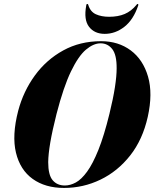

<svg xmlns="http://www.w3.org/2000/svg" viewBox="-20 -914 760 944"><path d="M477 -711.5Q562 -711.5 622.8 -666.2Q683.5 -621 707.8 -537.5Q732 -454 706.5 -339.5Q681.5 -227.5 620 -149.5Q558.5 -71.5 474 -30.8Q389.5 10 295 10Q202.5 10 140.8 -34.2Q79 -78.5 58.5 -163.2Q38 -248 69.5 -369.5Q95 -465.5 151.5 -543Q208 -620.5 290.8 -666Q373.5 -711.5 477 -711.5ZM299 -2Q325.5 -2 352.8 -16.8Q380 -31.5 408 -69.8Q436 -108 463.8 -177Q491.5 -246 518 -354Q536.5 -429.5 545 -484.8Q553.5 -540 553.5 -578Q554 -644.5 531.8 -672.8Q509.5 -701 474.5 -701Q439.5 -701 402.5 -669.8Q365.5 -638.5 329 -563Q292.5 -487.5 258 -354Q237 -271 227.2 -213.2Q217.5 -155.5 217 -117Q217 -53.5 239 -27.8Q261 -2 299 -2ZM516.5 -831.5Q560.5 -831.5 593 -845.2Q625.5 -859 651 -890Q653.5 -894.5 656.5 -894.5Q661.5 -894.5 659.5 -887Q636 -817 591.5 -782.2Q547 -747.5 495 -747.5Q444.5 -747.5 417.8 -782.2Q391 -817 404 -887Q404.5 -894.5 409.5 -894.5Q413 -894.5 414 -890Q424 -856.5 451.2 -844Q478.5 -831.5 516.5 -831.5Z"/></svg>

Font: Fraunces 144pt S000
Style: Bold Italic
Weight: 700
Italic angle: -16°
Version: Version 1.000; ttfautohint (v1.8.3)